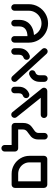

<svg xmlns="http://www.w3.org/2000/svg" viewBox="1016 -1724 718 2791"><g transform="rotate(-90 1375.5 -328.0)"><path d="M40 -471.1H135.2V-47.8H40ZM506.3 -47.8H411.1V-259.3Q411.1 -303.7 388.7 -341.5Q366.3 -379.3 328 -401.3Q289.6 -423.3 244.8 -423.3H87.4Q67.8 -423.3 53.9 -437.2Q40 -451.1 40 -471.1Q40 -490.7 53.9 -504.6Q67.8 -518.5 87.4 -518.5H244.8Q315.6 -518.5 375.6 -483.5Q435.6 -448.5 470.9 -388.9Q506.3 -329.3 506.3 -259.3ZM40 -47.8Q40 -67.4 53.9 -81.3Q67.8 -95.2 87.4 -95.2H458.5Q471.5 -95.2 482.4 -88.9Q493.3 -82.6 499.8 -71.7Q506.3 -60.7 506.3 -47.8Q506.3 -34.8 499.8 -23.7Q493.3 -12.6 482.4 -6.3Q471.5 0 458.5 0H87.4Q67.8 0 53.9 -13.9Q40 -27.8 40 -47.8Z M743.7 -42.2V-127.8Q743.7 -166.7 755.7 -193.3Q767.8 -220 784.8 -235.7Q801.9 -251.5 829.3 -270.4Q850 -284.8 861.9 -294.8Q873.7 -304.8 881.5 -319.1Q889.3 -333.3 889.3 -353V-471.1H984.4V-353Q984.4 -311.5 971.9 -283.1Q959.3 -254.8 941.5 -238.3Q923.7 -221.9 895.6 -203Q875.9 -190 864.8 -180.6Q853.7 -171.1 846.3 -158Q838.9 -144.8 838.9 -127.8V-42.2Q838.9 -29.3 832.6 -18.3Q826.3 -7.4 815.4 -0.9Q804.4 5.6 791.5 5.6Q778.5 5.6 767.6 -0.9Q756.7 -7.4 750.2 -18.3Q743.7 -29.3 743.7 -42.2ZM615.9 -667Q628.9 -667 639.8 -660.7Q650.7 -654.4 657.2 -643.5Q663.7 -632.6 663.7 -619.6V-471.1H568.5V-619.6Q568.5 -639.3 582.4 -653.1Q596.3 -667 615.9 -667ZM568.5 -471.1Q568.5 -490.7 582.4 -504.6Q596.3 -518.5 615.9 -518.5H937Q956.7 -518.5 970.6 -504.6Q984.4 -490.7 984.4 -471.1Q984.4 -451.1 970.6 -437.2Q956.7 -423.3 937 -423.3H615.9Q596.3 -423.3 582.4 -437.2Q568.5 -451.1 568.5 -471.1Z M1058.1 -475.6Q1058.1 -488.1 1064.3 -499.3Q1070.4 -510.4 1081.3 -517Q1092.2 -523.7 1105.9 -523.7Q1116.7 -523.7 1126.1 -518.9Q1135.6 -514.1 1142.2 -505.9L1486.3 -77.8H1364.1L1068.9 -445.9Q1058.1 -459.3 1058.1 -475.6ZM1056.3 -47.8Q1056.3 -60.7 1062.8 -71.7Q1069.3 -82.6 1080.2 -88.9Q1091.1 -95.2 1104.1 -95.2H1449.3Q1468.9 -95.2 1482.8 -81.3Q1496.7 -67.4 1496.7 -47.8Q1496.7 -27.8 1482.8 -13.9Q1468.9 0 1449.3 0H1104.1Q1091.1 0 1080.2 -6.3Q1069.3 -12.6 1062.8 -23.7Q1056.3 -34.8 1056.3 -47.8ZM1393.3 -261.1Q1380.7 -261.1 1369.8 -266.9Q1358.9 -272.6 1352 -283.1Q1345.2 -293.7 1345.2 -307.8Q1345.2 -323 1353.9 -335.2Q1362.6 -347.4 1376.3 -352.2Q1395.2 -358.1 1405.4 -373.5Q1415.6 -388.9 1415.6 -412.6V-476.3Q1415.6 -495.9 1429.4 -509.8Q1443.3 -523.7 1463 -523.7Q1475.9 -523.7 1486.9 -517.4Q1497.8 -511.1 1504.3 -500.2Q1510.7 -489.3 1510.7 -476.3V-412.6Q1510.7 -361.1 1485.2 -323Q1459.6 -284.8 1415.9 -266.3Q1404.8 -261.1 1393.3 -261.1Z M1989.6 -10 1593.7 -443.3Q1587.4 -449.6 1584.1 -458.1Q1580.7 -466.7 1580.7 -475.9Q1580.7 -495.6 1594.6 -509.4Q1608.5 -523.3 1628.1 -523.3Q1638.1 -523.3 1647.2 -519.4Q1656.3 -515.6 1662.6 -508.5L2058.5 -75.2Q2071.9 -61.1 2071.9 -42.6Q2071.9 -29.6 2065.4 -18.7Q2058.9 -7.8 2048 -1.3Q2037 5.2 2024.1 5.2Q2014.1 5.2 2005.2 1.1Q1996.3 -3 1989.6 -10ZM1581.9 -42.2V-110Q1581.9 -163 1608.5 -202.2Q1635.2 -241.5 1680.7 -260Q1690.7 -264.8 1702.2 -264.8Q1714.8 -264.8 1725.7 -259.1Q1736.7 -253.3 1743.5 -242.8Q1750.4 -232.2 1750.4 -218.1Q1750.4 -203 1741.7 -190.7Q1733 -178.5 1719.3 -173.3Q1698.9 -167.4 1688 -151.3Q1677 -135.2 1677 -110V-42.2Q1677 -29.3 1670.6 -18.3Q1664.1 -7.4 1653.1 -1.1Q1642.2 5.2 1629.3 5.2Q1609.6 5.2 1595.7 -8.7Q1581.9 -22.6 1581.9 -42.2ZM1950 -253.7Q1937.4 -253.7 1926.5 -259.4Q1915.6 -265.2 1908.7 -275.7Q1901.9 -286.3 1901.9 -300.4Q1901.9 -315.9 1910.6 -328Q1919.3 -340 1933.3 -345.2Q1953.7 -351.1 1964.6 -367.4Q1975.6 -383.7 1975.6 -408.5V-476.3Q1975.6 -495.9 1989.4 -509.8Q2003.3 -523.7 2023 -523.7Q2035.9 -523.7 2046.9 -517.4Q2057.8 -511.1 2064.3 -500.2Q2070.7 -489.3 2070.7 -476.3V-408.5Q2070.7 -355.2 2044.1 -316.1Q2017.4 -277 1971.5 -258.5Q1961.5 -253.7 1950 -253.7Z M2151.5 -269.3V-476.3Q2151.5 -495.9 2165.4 -509.8Q2179.3 -523.7 2198.9 -523.7Q2211.9 -523.7 2222.8 -517.4Q2233.7 -511.1 2240.2 -500.2Q2246.7 -489.3 2246.7 -476.3V-269.3Q2246.7 -218.9 2271.5 -176.5Q2296.3 -134.1 2338.7 -109.1Q2381.1 -84.1 2431.5 -84.1Q2481.5 -84.1 2523.7 -109.1Q2565.9 -134.1 2590.7 -176.5Q2615.6 -218.9 2615.6 -269.3V-476.3Q2615.6 -489.3 2622 -500.2Q2628.5 -511.1 2639.4 -517.4Q2650.4 -523.7 2663.3 -523.7Q2683 -523.7 2696.9 -509.8Q2710.7 -495.9 2710.7 -476.3V-269.3Q2710.7 -193 2673.1 -128.7Q2635.6 -64.4 2571.5 -26.7Q2507.4 11.1 2431.5 11.1Q2355.2 11.1 2290.9 -26.7Q2226.7 -64.4 2189.1 -128.7Q2151.5 -193 2151.5 -269.3ZM2387.4 -405.2V-476.3Q2387.4 -495.9 2401.3 -509.8Q2415.2 -523.7 2435.2 -523.7Q2454.8 -523.7 2468.7 -509.8Q2482.6 -495.9 2482.6 -476.3V-405.2Q2482.6 -341.9 2452.8 -293.7Q2423 -245.6 2367.4 -219.3Q2311.9 -193 2236.7 -193V-288.1Q2310.4 -288.1 2348.9 -318.5Q2387.4 -348.9 2387.4 -405.2Z"/></g></svg>

Font: 26F Galaxy Hebrew Extra Bold
Style: Regular
Weight: 800
Designer: C₂₉H₂₅N₃O₅
Version: Version 1.000